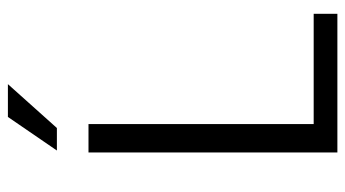

<svg xmlns="http://www.w3.org/2000/svg" viewBox="-214 -660 874 486"><g transform="rotate(-90 223.0 -417.0)"><path d="M80 -630H152V-60H431V0H80ZM142 -710H85L170 -834H253Z"/></g></svg>

Font: Mukta Malar Light
Style: Regular
Weight: 300
Designer: Aadarsh Rajan, Girish Dalvi, Yashodeep Gholap
Foundry: Ek Type
Version: Version 2.538;PS 1.000;hotconv 16.6.51;makeotf.lib2.5.65220;